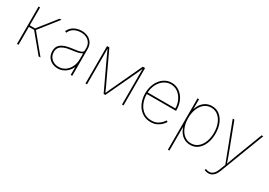

<svg xmlns="http://www.w3.org/2000/svg" viewBox="12 -1387 3404 2428"><g transform="rotate(30 1713.5 -173.0)"><path d="M96.7 0V-545.9H119.1V-284.2H196.3L404.3 -545.9H431.6L215.8 -272.5L440.4 0H412.6L195.8 -261.7H119.1V0Z M695.3 11.7Q650.4 11.7 612.3 -6.8Q574.2 -25.4 551.3 -61Q528.3 -96.7 528.3 -147.5Q528.3 -175.3 537.1 -199.7Q545.9 -224.1 568.4 -243.9Q590.8 -263.7 631.1 -278.1Q671.4 -292.5 734.4 -299.8Q772.5 -304.2 805.9 -309.8Q839.4 -315.4 860.1 -326.9Q880.9 -338.4 880.9 -359.4V-391.6Q880.9 -434.1 861.8 -465.3Q842.8 -496.6 808.1 -513.9Q773.4 -531.2 726.6 -531.2Q688 -531.2 655.8 -519.8Q623.5 -508.3 600.3 -486.8Q577.1 -465.3 565.4 -434.6L543.9 -443.4Q557.1 -477.5 583.7 -502.2Q610.4 -526.9 647.2 -540.3Q684.1 -553.7 726.6 -553.7Q768.1 -553.7 800.8 -541.5Q833.5 -529.3 856.4 -507.3Q879.4 -485.4 891.4 -455.8Q903.3 -426.3 903.3 -391.6V0H880.9V-110.4H877.9Q861.3 -73.7 834 -46.4Q806.6 -19 771.5 -3.7Q736.3 11.7 695.3 11.7ZM695.3 -10.7Q747.1 -10.7 789.1 -38.8Q831.1 -66.9 856 -117.2Q880.9 -167.5 880.9 -233.4V-315.4Q870.6 -308.1 856.7 -302.2Q842.8 -296.4 825.4 -292Q808.1 -287.6 787.4 -284.4Q766.6 -281.2 743.2 -278.3Q669.9 -270 627.9 -252.4Q585.9 -234.9 568.4 -208.7Q550.8 -182.6 550.8 -147.5Q550.8 -106.4 569.8 -75.7Q588.9 -44.9 621.8 -27.8Q654.8 -10.7 695.3 -10.7Z M1096.7 0V-545.9H1130.4L1331.5 -117.2Q1337.4 -105 1343.3 -92Q1349.1 -79.1 1354.7 -66.4Q1360.4 -53.7 1366.2 -41Q1372.1 -28.3 1377.9 -15.6H1371.6Q1377.4 -28.3 1383.3 -41Q1389.2 -53.7 1394.8 -66.4Q1400.4 -79.1 1406.2 -92Q1412.1 -105 1418 -117.2L1618.7 -545.9H1652.3V0H1629.9V-405.3Q1629.9 -420.4 1629.9 -435.8Q1629.9 -451.2 1630.1 -466.3Q1630.4 -481.4 1630.6 -496.8Q1630.9 -512.2 1630.9 -527.3H1633.3Q1624.5 -507.3 1615.2 -487.1Q1606 -466.8 1596.9 -446.8Q1587.9 -426.8 1578.1 -406.2L1387.2 0H1361.8L1170.9 -406.2Q1161.6 -426.8 1152.3 -446.8Q1143.1 -466.8 1134 -487.1Q1125 -507.3 1115.7 -527.3H1118.2Q1118.2 -512.2 1118.4 -496.8Q1118.7 -481.4 1118.9 -466.3Q1119.1 -451.2 1119.1 -435.8Q1119.1 -420.4 1119.1 -405.3V0Z M2049.8 11.7Q1978.5 11.7 1925 -25.6Q1871.6 -63 1842 -127.2Q1812.5 -191.4 1812.5 -271.5Q1812.5 -351.6 1842.3 -415.5Q1872.1 -479.5 1923.3 -516.6Q1974.6 -553.7 2039.1 -553.7Q2086.9 -553.7 2127.4 -533.4Q2168 -513.2 2198.2 -476.8Q2228.5 -440.4 2245.1 -391.6Q2261.7 -342.8 2261.7 -285.2V-272.5H1824.2V-294.9H2249.5L2239.7 -285.2Q2239.7 -353.5 2213.6 -409.4Q2187.5 -465.3 2142.3 -498.3Q2097.2 -531.2 2039.1 -531.2Q1982.9 -531.2 1936.5 -497.8Q1890.1 -464.4 1862.5 -407Q1835 -349.6 1835 -277.3V-274.4Q1835 -202.6 1860.1 -142.8Q1885.3 -83 1933.3 -46.9Q1981.4 -10.7 2049.8 -10.7Q2100.6 -10.7 2134.8 -28.6Q2168.9 -46.4 2189.9 -69.8Q2210.9 -93.3 2220.7 -109.4L2239.3 -96.7Q2227.1 -76.2 2202.9 -50.8Q2178.7 -25.4 2140.9 -6.8Q2103 11.7 2049.8 11.7Z M2418 204.1V-545.9H2440.4V-406.2H2443.4Q2457.5 -451.7 2484.6 -484.9Q2511.7 -518.1 2548.6 -535.9Q2585.4 -553.7 2628.9 -553.7Q2692.9 -553.7 2740 -516.6Q2787.1 -479.5 2813 -415.5Q2838.9 -351.6 2838.9 -271.5Q2838.9 -190.9 2813.2 -126.7Q2787.6 -62.5 2740.5 -25.4Q2693.4 11.7 2628.9 11.7Q2585 11.7 2548.3 -6.3Q2511.7 -24.4 2484.9 -57.9Q2458 -91.3 2443.4 -136.7H2440.4V204.1ZM2628.9 -10.7Q2686.5 -10.7 2728.5 -45.2Q2770.5 -79.6 2793.5 -138.7Q2816.4 -197.8 2816.4 -271.5Q2816.4 -345.2 2793.5 -404.1Q2770.5 -462.9 2728.5 -497.1Q2686.5 -531.2 2628.9 -531.2Q2571.3 -531.2 2529.1 -497.1Q2486.8 -462.9 2463.6 -404.1Q2440.4 -345.2 2440.4 -271.5Q2440.4 -197.8 2463.4 -138.7Q2486.3 -79.6 2528.6 -45.2Q2570.8 -10.7 2628.9 -10.7Z M2948.2 194.3 2957 174.8 2961.9 176.8Q2995.6 189.9 3023.4 184.8Q3051.3 179.7 3072.8 157Q3094.2 134.3 3108.9 95.2L3142.6 6.8L2931.6 -545.9H2956.1L3101.1 -164.1Q3116.2 -125 3129.9 -85.9Q3143.6 -46.9 3156.7 -7.8H3150.9Q3165 -46.9 3179 -85.9Q3192.9 -125 3208 -164.1L3354 -545.9H3377.9L3129.9 103.5Q3116.7 137.7 3098.6 160.9Q3080.6 184.1 3058.1 196Q3035.6 208 3008.8 208Q2995.1 208 2979.5 204.6Q2963.9 201.2 2948.2 194.3Z"/></g></svg>

Font: Inter Thin
Style: Regular
Weight: 250
Designer: Rasmus Andersson
Foundry: rsms
Version: Version 4.001;git-66647c0bb